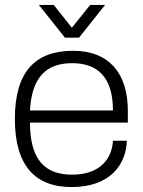

<svg xmlns="http://www.w3.org/2000/svg" viewBox="-20 -743 576 775"><path d="M137 -723 242 -591H299L404 -723H344L270 -631L197 -723ZM269 12C425 12 489 -79 492 -175H436C432 -103 385 -38 271 -38C164 -38 101 -95 101 -248H496V-296C496 -447 420 -538 275 -538C121 -538 40 -452 40 -263C40 -74 122 12 269 12ZM101 -297C108 -429 165 -488 271 -488C367 -488 436 -439 436 -297Z"/></svg>

Font: Archivo ExtraLight
Style: Regular
Weight: 200
Designer: Hector Gatti
Foundry: Omnibus-Type
Version: Version 2.001